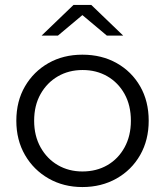

<svg xmlns="http://www.w3.org/2000/svg" viewBox="-20 -751 667 776"><path d="M313 -58Q370 -58 414 -83.5Q458 -109 483.5 -155.5Q509 -202 509 -263Q509 -325 483.5 -371Q458 -417 414 -442.5Q370 -468 314 -468Q258 -468 214 -442.5Q170 -417 144 -371Q118 -325 118 -263Q118 -202 144 -155.5Q170 -109 214 -83.5Q258 -58 313 -58ZM313 5Q237 5 176.5 -29.5Q116 -64 81 -124.5Q46 -185 46 -263Q46 -342 81 -402Q116 -462 176 -496Q236 -530 313 -530Q391 -530 451.5 -496Q512 -462 546.5 -402Q581 -342 581 -263Q581 -185 546.5 -124.5Q512 -64 451 -29.5Q390 5 313 5ZM148 -607 277 -731H349L478 -607H412L313 -690L214 -607Z"/></svg>

Font: Modern
Style: Small
Weight: 400
Designer: Julieta Ulanovsky
Foundry: Julieta Ulanovsky
Version: Version 8.000